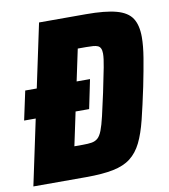

<svg xmlns="http://www.w3.org/2000/svg" viewBox="-80 -755 726 823"><g transform="rotate(-10 283.5 -344.0)"><path d="M9 -285 36 -411H318L292 -285ZM-1 0 145 -688H349Q433 -688 481 -675Q529 -662 548.5 -632Q568 -602 568 -550Q568 -512 559.5 -460.5Q551 -409 537 -340Q520 -259 505.5 -200.5Q491 -142 472 -103.5Q453 -65 423.5 -42Q394 -19 347 -9.5Q300 0 229 0ZM202 -139H239Q262 -139 277.5 -141.5Q293 -144 304 -153.5Q315 -163 323.5 -185Q332 -207 341 -245.5Q350 -284 363 -344Q377 -411 384.5 -450Q392 -489 392 -509Q392 -523 388 -531.5Q384 -540 376 -543.5Q368 -547 355.5 -548Q343 -549 326 -549H289Z"/></g></svg>

Font: Saira SemiCondensed ExtraBold
Style: Italic
Weight: 800
Width: 4
Italic angle: -12°
Designer: Hector Gatti with collaboration of the Omnibus-Type team
Foundry: Omnibus-Type
Version: Version 1.101